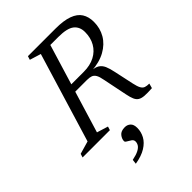

<svg xmlns="http://www.w3.org/2000/svg" viewBox="-281 -797 1177 1177"><g transform="rotate(-45 307.0 -209.0)"><path d="M358 -366Q414 -366 454 -387Q494 -408 515.5 -445.8Q537 -483.5 537 -533Q537 -579 506 -603.2Q475 -627.5 399.5 -627.5H269L286 -676H424Q494 -676 537.2 -660.2Q580.5 -644.5 600 -613.8Q619.5 -583 619.5 -538.5Q619.5 -484 593.8 -439.8Q568 -395.5 518 -367.8Q468 -340 395.5 -335.5V-338.5Q428 -336.5 446.8 -324.8Q465.5 -313 475.8 -289.8Q486 -266.5 493.5 -229L520.5 -103.5Q527.5 -71 536.2 -55.5Q545 -40 558.2 -35.5Q571.5 -31 592 -31L583.5 0Q543 2.5 518.5 0.8Q494 -1 480 -9.8Q466 -18.5 458 -36.8Q450 -55 444 -85.5L411.5 -244.5Q406 -275.5 397 -291Q388 -306.5 373.8 -311.8Q359.5 -317 337 -317H176L190.5 -366ZM153.5 -46.5 226.5 -24 219 0H-17.5L-10 -24L73.5 -48L250 -629.5L177 -652L184.5 -676H345ZM232.5 109Q232.5 89.5 247.5 70.5Q262.5 51.5 296.5 51.5Q318 51.5 333 65.2Q348 79 348 109Q348 143 331.5 173.5Q315 204 279.2 226.2Q243.5 248.5 186 258L189.5 228Q226.5 220.5 246.2 210Q266 199.5 273.8 186.8Q281.5 174 281.5 160.5Q281.5 146.5 269.2 138Q257 129.5 244.8 123Q232.5 116.5 232.5 109Z"/></g></svg>

Font: Newsreader 16pt 16pt
Style: Italic
Weight: 400
Italic angle: -17°
Version: Version 1.003